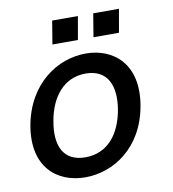

<svg xmlns="http://www.w3.org/2000/svg" viewBox="-79 -752 753 838"><g transform="rotate(-10 297.0 -333.5)"><path d="M233 16C356 16 491 -67 523 -249C555 -430 450 -516 327 -516C203 -516 68 -430 35 -249C3 -67 109 16 233 16ZM137 -249C155 -355 215 -430 311 -430C408 -430 441 -355 423 -249C404 -142 345 -70 248 -70C151 -70 118 -142 137 -249ZM191 -580H304L322 -683H208ZM373 -580H486L504 -683H390Z"/></g></svg>

Font: Uncut Sans Medium
Style: Italic
Weight: 500
Italic angle: -10°
Designer: Kasper Nordkvist
Foundry: Uncut Type
Version: Version 1.111;FEAKit 1.0